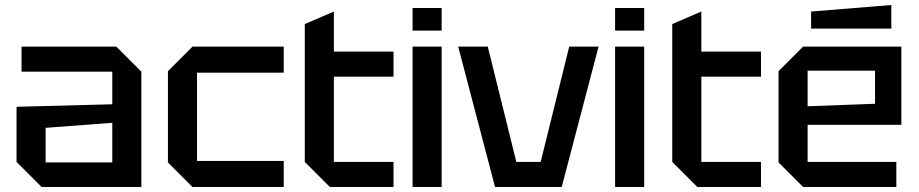

<svg xmlns="http://www.w3.org/2000/svg" viewBox="-20 -746 3666 766"><path d="M46 -100V-320L428 -330V-460H66V-560H444L544 -460V0H146ZM162 -236V-98H428V-256Z M650 -98V-462L748 -560H1112V-456H766V-104H1112V0H748Z M1196 -650 1312 -700V-540H1550V-440H1312V-100H1550V0H1296L1196 -100Z M1626 0V-560H1742V0ZM1626 -624V-714H1742V-624Z M1955 0 1808 -560H1926L2040 -100H2137L2251 -560H2368L2221 0Z M2434 0V-560H2550V0ZM2434 -624V-714H2550V-624Z M2662 -650 2778 -700V-540H3016V-440H2778V-100H3016V0H2762L2662 -100Z M3086 -98V-462L3184 -560H3576V-248H3202V-100H3556V0H3184ZM3202 -322 3471 -332V-464H3202ZM3216 -632V-700L3536 -726V-632Z"/></svg>

Font: Tektur Medium
Style: Regular
Weight: 500
Designer: Adam Jagosz
Foundry: Adam Jagosz
Version: Version 1.005;gftools[0.9.30]